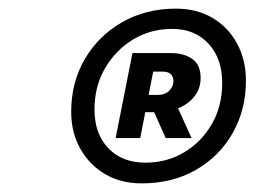

<svg xmlns="http://www.w3.org/2000/svg" viewBox="-20 -736 640 445"><path d="M308 -311Q260 -311 223.5 -332.5Q187 -354 166 -391.5Q145 -429 145 -477Q145 -545 176.5 -599Q208 -653 263 -684.5Q318 -716 388 -716Q436 -716 472.5 -694.5Q509 -673 529.5 -635Q550 -597 550 -549Q550 -482 519.5 -428Q489 -374 434.5 -342.5Q380 -311 308 -311ZM317 -359Q367 -359 407 -383Q447 -407 471 -448.5Q495 -490 495 -544Q495 -600 463.5 -634.5Q432 -669 379 -669Q329 -669 288.5 -644.5Q248 -620 223.5 -578Q199 -536 199 -482Q199 -426 231 -392.5Q263 -359 317 -359ZM248 -416 287 -613H376Q406 -613 425.5 -599.5Q445 -586 445 -555Q445 -521 416.5 -498.5Q388 -476 339 -476H305L309 -516H345Q363 -516 372.5 -526Q382 -536 382 -548Q382 -558 376 -564Q370 -570 357 -570H326L336 -575L305 -416ZM335 -481 389 -493 424 -416H364Z"/></svg>

Font: Source Code Pro ExtraLight ExtraBold
Style: Italic
Weight: 800
Italic angle: -11°
Monospace: yes
Version: Version 1.016;hotconv 1.0.116;makeotfexe 2.5.65601